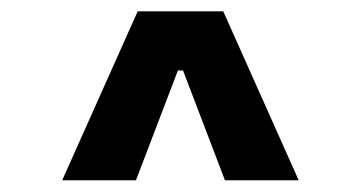

<svg xmlns="http://www.w3.org/2000/svg" viewBox="-20 -713 626 333"><path d="M87.9 -400.4 218.8 -693.4H367.2L498 -400.4H370.1L297.4 -590.8H288.6L215.8 -400.4Z"/></svg>

Font: Cascadia Mono
Style: Bold
Weight: 700
Monospace: yes
Designer: Aaron Bell
Foundry: Saja Typeworks
Version: Version 2404.023; ttfautohint (v1.8.4)